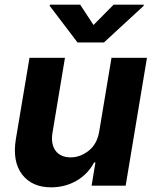

<svg xmlns="http://www.w3.org/2000/svg" viewBox="-20 -792 662 819"><path d="M47.6 -198.2 105.8 -545.5H257.1L203.8 -225.1Q199.9 -201 203.5 -181.6Q207 -162.3 217.2 -148.8Q227.3 -135.3 243.6 -128Q259.9 -120.7 281.2 -120.7Q322.4 -120.7 358.3 -149.1Q394.5 -177.6 403.4 -232.2L455.6 -545.5H606.9L516 0H370.7L387.1 -99.1H381.4Q367.9 -73.5 348.4 -53.6Q328.8 -33.7 305 -20.2Q281.2 -6.7 254.1 0.2Q226.9 7.1 198.2 7.1Q116.5 7.1 74.2 -47.9Q32.3 -103 47.6 -198.2ZM192.8 -772H322.1L378.9 -685.4L464.5 -772H593.4L592.7 -767L423.3 -610.8H310.7L192.1 -767Z"/></svg>

Font: Inter P
Style: Bold Italic
Weight: 700
Italic angle: 9.39999°
Designer: Rasmus Andersson
Foundry: rsms
Version: Version 3.018;git-588b23468